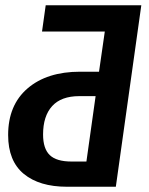

<svg xmlns="http://www.w3.org/2000/svg" viewBox="-20 -711 568 731"><path d="M421 0H235Q130 0 70.5 -49Q11 -98 11 -197Q11 -311 85 -374.5Q159 -438 285 -438H357L379 -591H140L154 -691H518ZM309 -96 344 -345H282Q213 -345 178.5 -307Q144 -269 144 -199Q144 -145 169.5 -120.5Q195 -96 252 -96Z"/></svg>

Font: Fira Sans Condensed Medium
Style: Italic
Weight: 500
Width: 3
Italic angle: -8°
Designer: bBox Type GmbH & Carrois Corporate GbR & Edenspiekermann AG
Foundry: bBox Type GmbH & Carrois Corporate GbR & Edenspiekermann AG
Version: Version 4.301